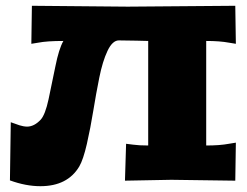

<svg xmlns="http://www.w3.org/2000/svg" viewBox="-20 -621 850 661"><path d="M790 -601.1 792 -470.2 768.1 -474.1Q736.8 -480 689.9 -480V-120.1Q736.8 -120.1 768.1 -126L792 -129.9L790 1L569.8 -2L410.2 1L414.1 -126L438 -123Q459 -120.1 490.2 -120.1V-480Q488.8 -480 449.7 -481Q410.6 -481.9 389.2 -481.9Q367.2 -481.9 350.1 -445.8Q333 -409.7 321.8 -353.5Q310.5 -297.4 301 -238.8Q291.5 -180.2 279.1 -125.7Q266.6 -71.3 252.9 -47.9Q212.4 20 119.1 20Q68.8 20 14.2 0L17.1 -200.2Q22 -198.7 31.7 -195.1Q41.5 -191.4 46.9 -189.7Q52.2 -188 59.8 -186.5Q67.4 -185.1 73.2 -185.1Q97.7 -185.1 120.1 -209Q135.7 -226.1 147.2 -279.3Q158.7 -332.5 170.7 -392.6Q182.6 -452.6 198.2 -480Q141.6 -480 111.8 -474.1L87.9 -470.2L89.8 -601.1L419.9 -598.1Z"/></svg>

Font: Zantroke
Style: Regular
Weight: 500
Foundry: gluk
Version: Version 0.36